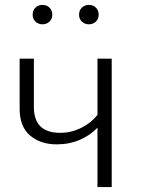

<svg xmlns="http://www.w3.org/2000/svg" viewBox="-20 -762 579 782"><path d="M435 0H377V-242Q348 -211 305 -192.5Q262 -174 211 -174Q145 -174 102.5 -210Q60 -246 60 -319V-523H118V-326Q118 -221 225 -221Q271 -221 312 -242Q353 -263 377 -294V-523H435ZM153 -663Q136 -663 124.5 -674Q113 -685 113 -702Q113 -720 124.5 -731Q136 -742 153 -742Q171 -742 182 -730.5Q193 -719 193 -702Q193 -685 181.5 -674Q170 -663 153 -663ZM342 -663Q325 -663 313.5 -674Q302 -685 302 -702Q302 -720 313.5 -731Q325 -742 342 -742Q360 -742 371 -730.5Q382 -719 382 -702Q382 -685 370.5 -674Q359 -663 342 -663Z"/></svg>

Font: Trujillo Light
Style: Regular
Weight: 300
Designer: Fira Sans original fonts by bBox Type GmbH, Carrois Corporate GbR, & Edenspiekermann AG / Changes by Cristiano Sobral
Foundry: Fira Sans original fonts by bBox Type GmbH, Carrois Corporate GbR, & Edenspiekermann AG / Changes by Cristiano Sobral
Version: Version 4.301;July 28, 2020;FontCreator 13.0.0.2655 64-bit